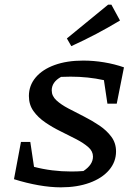

<svg xmlns="http://www.w3.org/2000/svg" viewBox="-20 -795 597 824"><path d="M441 -350 426 -451Q358 -466 283 -466Q261 -466 242 -465Q202 -443 202 -407Q202 -383 222 -364.5Q242 -346 273.5 -329.5Q305 -313 340.5 -295Q376 -277 407 -256Q438 -235 458 -208Q478 -181 478 -145Q478 -100 448 -65Q418 -30 364.5 -10.5Q311 9 241 9Q197 9 145.5 0Q94 -9 40 -26L70 -186H110L126 -79Q202 -59 286 -59Q312 -59 338 -61Q379 -88 379 -123Q379 -146 359 -163.5Q339 -181 307.5 -197.5Q276 -214 241 -231Q206 -248 174.5 -269.5Q143 -291 123.5 -318.5Q104 -346 104 -383Q104 -428 133 -462.5Q162 -497 214.5 -516Q267 -535 337 -535Q382 -535 427 -527.5Q472 -520 512 -506L481 -350ZM286 -597 267 -630 444 -775H458L495 -707Q394 -646 286 -597Z"/></svg>

Font: Piazzolla SC Medium
Style: Italic
Weight: 500
Italic angle: -11.3°
Designer: Juan Pablo del Peral
Foundry: Huerta Tipografica
Version: Version 1.330